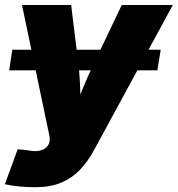

<svg xmlns="http://www.w3.org/2000/svg" viewBox="-33 -556 724 782"><path d="M621.6 -353.5 607.9 -269.5H4.4L17.1 -353.5ZM-13.2 194.3 39.1 51.8 81.5 56.2Q107.9 62 127.4 57.9Q147 53.7 158 42.2Q168.9 30.8 169.4 13.2L168.9 0.5L56.6 -535.6H256.8L286.1 -296.9Q292.5 -242.2 293.7 -186.5Q294.9 -130.9 297.4 -67.9H254.4Q277.8 -130.9 300.5 -186.8Q323.2 -242.7 349.1 -296.9L462.9 -535.6H670.9L350.1 55.2Q325.2 101.6 292.7 135.5Q260.3 169.4 216.1 188Q171.9 206.5 110.4 206.5Q77.1 206.5 44.7 203.4Q12.2 200.2 -13.2 194.3Z"/></svg>

Font: Inter 20pt Black
Style: Italic
Weight: 900
Italic angle: -9.3988°
Version: Version 4.001;git-66647c0bb